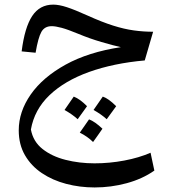

<svg xmlns="http://www.w3.org/2000/svg" viewBox="-20 -468 764 840"><path d="M329.1 112.3Q365.2 60.5 369.6 54.2Q395.5 64 428.2 95.2Q418 110.4 407.7 124.5Q397.5 138.7 387.2 153.3Q363.3 129.4 329.1 112.3ZM262.2 13.2Q280.8 -12.7 302.7 -45.4Q330.1 -34.7 360.8 -3.4Q350.6 10.7 340.3 25.1Q330.1 39.6 319.8 53.7Q297.4 32.7 262.2 13.2ZM446.8 53.7Q424.3 32.7 389.2 13.2Q408.7 -15.6 429.7 -45.4Q454.6 -37.1 488.3 -3.4Q473.6 16.1 446.8 53.7ZM74.7 -243.2Q87.9 -348.1 120.8 -397.9Q153.8 -447.8 212.9 -447.8Q238.3 -447.8 272.7 -436.5Q307.1 -425.3 363.3 -399.9Q425.8 -371.6 474.4 -356.2Q522.9 -340.8 565.2 -335Q607.4 -329.1 649.9 -329.1L613.3 -203.6Q476.6 -191.4 369.6 -153.1Q262.7 -114.7 196.5 -51.5Q130.4 11.7 115.2 98.6Q125 151.4 166 183.8Q207 216.3 267.1 231.4Q327.1 246.6 393.6 246.6Q459 246.6 523.7 234.4Q588.4 222.2 638.7 200.2L655.3 278.3Q603 314.9 534.4 333.5Q465.8 352.1 394 352.1Q329.1 352.1 269.5 336.4Q210 320.8 163.1 289.3Q116.2 257.8 89.1 210.9Q62 164.1 62 102.1Q62 20.5 114.5 -54.7Q167 -129.9 266.8 -185.1Q366.7 -240.2 508.8 -261.7Q475.6 -269 423.8 -284.2Q372.1 -299.3 321.8 -320.3Q276.9 -338.9 250 -346.2Q223.1 -353.5 206.1 -353.5Q175.3 -353.5 161.1 -328.6Q147 -303.7 135.7 -237.3Z"/></svg>

Font: Pinar-DS1-FD Medium
Style: Regular
Weight: 500
Designer: Amin Abedi
Version: Version 3.000